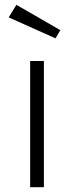

<svg xmlns="http://www.w3.org/2000/svg" viewBox="-20 -776 307 796"><path d="M162 -523V0H105V-523ZM210 -617 16 -704 48 -756 230 -651Z"/></svg>

Font: Jldddboxgfspflltxgxzjzlszac
Style: Regular
Weight: 300
Designer: Carrois Corporate & Edenspiekermann
Foundry: Carrois Corporate GbR & Edenspiekermann AG
Version: Version 2.001